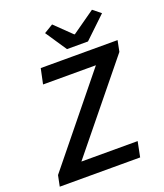

<svg xmlns="http://www.w3.org/2000/svg" viewBox="-155 -964 910 1066"><g transform="rotate(-20 300.0 -431.0)"><path d="M149 -61 120 -90H505L487 0H12L25 -64L462 -603L502 -565H119L138 -655H592L579 -590ZM311 -704 227 -829 280 -861 377 -767H381L516 -862L562 -825L435 -704Z"/></g></svg>

Font: Source Code Pro SemiBold
Style: Italic
Weight: 600
Italic angle: -11°
Monospace: yes
Designer: Paul D. Hunt, Teo Tuominen
Foundry: Adobe Systems Incorporated
Version: Version 1.016;hotconv 1.0.116;makeotfexe 2.5.65601